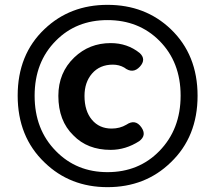

<svg xmlns="http://www.w3.org/2000/svg" viewBox="-20 -763 889 793"><path d="M424 10Q269 10 164 -92Q53 -198 53 -368Q53 -538 164 -643Q269 -743 424 -743Q580 -743 685 -643Q796 -537 796 -367.5Q796 -198 685 -92Q580 10 424 10ZM424 -52Q553 -52 638 -139Q726 -229 726 -368Q726 -507 638 -595Q553 -680 424 -680Q295 -680 211 -595Q123 -507 123 -367.5Q123 -228 211 -139Q296 -52 424 -52ZM437 -144Q341 -144 283 -204Q221 -264 221 -367Q221 -463 287 -526Q349 -585 437 -585Q506 -585 557 -544Q585 -518 558 -488Q529 -456 493 -484Q472 -496 446 -496Q392 -496 360 -459Q329 -423 329 -367Q329 -305 359.5 -268.5Q390 -232 441 -232Q475 -232 502 -248Q539 -273 564 -237Q587 -204 555 -180Q499 -144 437 -144Z"/></svg>

Font: GenSenRounded JP B
Style: Regular
Weight: 700
Version: Version 1.501;PS 1;hotconv 16.6.51;makeotf.lib2.5.65220